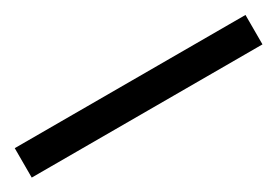

<svg xmlns="http://www.w3.org/2000/svg" viewBox="-14 -98 514 356"><g transform="rotate(-30 243.0 80.5)"><path d="M-4 49H490V112H-4Z"/></g></svg>

Font: Taviraj Bold
Style: Regular
Weight: 700
Designer: Katatrad Team
Foundry: CadsonDemak
Version: Version 1.030